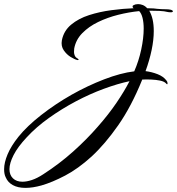

<svg xmlns="http://www.w3.org/2000/svg" viewBox="-77 -674 861 934"><path d="M47 240Q10 240 -14.5 226.5Q-39 213 -49 189Q-57 174 -57 149Q-57 117 -40 76.5Q-23 36 13 -9Q55 -61 123.5 -114.5Q192 -168 271 -213Q349 -257 429.5 -288Q510 -319 576 -327Q598 -377 610 -433Q622 -489 622 -535Q622 -564 616.5 -586.5Q611 -609 600 -620Q550 -615 498 -602Q446 -589 400.5 -567Q355 -545 323.5 -513Q292 -481 284 -438Q284 -434 283.5 -430Q283 -426 283 -421Q283 -413 286.5 -404Q290 -395 301 -389Q307 -385 305 -383Q303 -381 299 -382Q286 -385 266.5 -397Q247 -409 233 -429.5Q219 -450 224 -478Q233 -524 269 -554Q305 -584 356.5 -600.5Q408 -617 465 -624.5Q522 -632 573 -634Q568 -637 568 -642Q568 -648 574 -649Q582 -654 595 -654Q606 -654 617.5 -649.5Q629 -645 639 -634Q647 -634 654.5 -633.5Q662 -633 670 -633L688 -631Q699 -630 709 -629.5Q719 -629 727 -629Q742 -629 752 -627Q764 -624 764 -619Q764 -612 742 -615Q722 -620 698.5 -621Q675 -622 649 -622Q671 -585 671 -523Q671 -480 660.5 -430Q650 -380 631 -328Q662 -324 690 -313Q718 -302 733 -282Q738 -276 738 -269Q738 -259 730 -269Q721 -278 701.5 -282Q682 -286 658.5 -287Q635 -288 615 -287Q562 -156 498 -64.5Q434 27 369 87Q303 147 240 180Q177 213 125 228Q82 240 47 240ZM32 210Q53 210 78.5 201.5Q104 193 133 174Q212 123 278.5 63.5Q345 4 398 -57Q451 -117 490 -174.5Q529 -232 553 -279Q496 -267 428 -242Q360 -217 292 -181Q224 -145 161.5 -100.5Q99 -56 53 -6Q9 41 -11 80.5Q-31 120 -31 149Q-31 177 -14 193.5Q3 210 32 210Z"/></svg>

Font: Birthstone Bounce
Style: Regular
Weight: 400
Designer: Robert E. Leuschke
Foundry: Rob Leuschke
Version: Version 1.010; ttfautohint (v1.8.3)